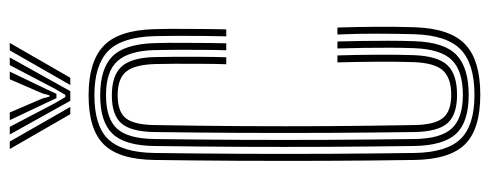

<svg xmlns="http://www.w3.org/2000/svg" viewBox="-330 -680 1018 399"><g transform="rotate(-90 179.5 -481.0)"><path d="M181.7 7.6Q110 7.6 78.6 -24.2Q47.2 -56.1 46.1 -129Q44.7 -219.7 44.3 -313.1Q44 -406.5 44.4 -497.3Q44.9 -588 46.1 -670.2Q47.2 -743.4 78.5 -774.9Q109.7 -806.4 180.5 -806.4Q250 -806.4 282.9 -775.4Q315.8 -744.4 317.9 -670.2Q318.4 -657.9 318.5 -638.2Q318.6 -618.6 318.4 -596.5Q318.3 -574.4 318.1 -554.1Q318 -533.9 317.5 -520.3H303Q303.5 -537.3 303.8 -566.7Q304.1 -596.1 304 -625.1Q303.9 -654.1 303.4 -669.9Q301.3 -738.5 271.8 -766.4Q242.3 -794.3 180.5 -794.3Q116.6 -794.3 89.1 -765.5Q61.7 -736.6 60.6 -669.9Q59.4 -579.9 58.9 -489.2Q58.5 -398.5 58.9 -308.2Q59.4 -218 60.6 -129.3Q61.7 -62.3 89.7 -33.4Q117.7 -4.5 181.5 -4.5Q245.8 -4.5 275.5 -33Q305.2 -61.5 307.4 -129.4Q308.5 -165.9 308.5 -207.3Q308.6 -248.7 306.8 -289.3H321.3Q322.5 -253.5 322.8 -211.3Q323.2 -169 321.9 -129Q319.5 -55.5 286.5 -23.9Q253.6 7.6 181.7 7.6ZM181.5 -16.5Q125.2 -16.5 100.7 -42.5Q76.2 -68.4 75.1 -129.9Q73.9 -218.9 73.4 -309.9Q73 -400.8 73.4 -491.5Q73.9 -582.2 75.1 -669.9Q76 -731.1 100.5 -756.7Q125.1 -782.3 180.5 -782.3Q235.9 -782.3 261.4 -756.9Q286.9 -731.5 288.9 -669.7Q289.4 -658.8 289.5 -639.1Q289.6 -619.4 289.4 -596.9Q289.3 -574.3 289.1 -553.7Q289 -533 288.5 -520.3H274Q274.8 -543.1 274.9 -571.6Q275.1 -600.1 275 -626.6Q274.9 -653 274.4 -669.3Q272.9 -722.7 251.6 -746.4Q230.3 -770.2 180.5 -770.2Q132.1 -770.2 111.2 -747.4Q90.4 -724.6 89.6 -669.9Q88.4 -581.7 87.9 -491.4Q87.5 -401.1 87.9 -310.1Q88.4 -219.1 89.6 -129.2Q90.4 -74.2 111.8 -51.4Q133.1 -28.6 181.4 -28.6Q230.9 -28.6 253.6 -51.4Q276.4 -74.2 278.4 -130.1Q279.3 -154.3 279.3 -180.1Q279.4 -205.8 279 -233.1Q278.7 -260.5 277.8 -289.3H292.3Q293 -265.4 293.4 -238.2Q293.9 -211 293.8 -183.2Q293.8 -155.5 292.9 -129.4Q290.8 -66.8 264.2 -41.7Q237.5 -16.5 181.5 -16.5ZM181.4 -40.7Q139.9 -40.7 122.4 -60.7Q104.9 -80.7 104.1 -129.5Q102.9 -216.3 102.4 -308.1Q102 -399.9 102.4 -491.7Q102.9 -583.6 104.1 -669.8Q104.9 -718.5 122.2 -738.3Q139.5 -758.1 180.5 -758.1Q221.8 -758.1 240.2 -737.8Q258.6 -717.6 259.9 -669.2Q260.4 -650 260.5 -623.9Q260.6 -597.9 260.4 -570.7Q260.3 -543.5 259.5 -520.3H245Q245.8 -543.3 245.9 -572Q246.1 -600.7 246 -626.8Q245.9 -652.9 245.4 -668Q244.2 -710.5 229.7 -728.3Q215.3 -746 180.5 -746Q146.7 -746 133 -729.3Q119.3 -712.5 118.6 -669.7Q117 -577.9 116.4 -487.9Q115.9 -397.9 116.4 -308.7Q117 -219.6 118.6 -129.6Q119.3 -87 133.4 -69.9Q147.5 -52.8 181.4 -52.8Q215.9 -52.8 231.8 -69.7Q247.7 -86.7 249.4 -131.2Q250.5 -163.9 250.2 -207.1Q250 -250.4 248.8 -289.3H263.3Q264.5 -253.4 264.8 -210.7Q265.2 -168 263.9 -130.5Q262 -81.3 243.3 -61Q224.6 -40.7 181.4 -40.7ZM68.8 -970.2H84.3L156.3 -844.4H141.2ZM99 -970.2H114.9L164.3 -876L176.8 -854.7H181.3L193.8 -876L243.2 -970.2H259.1L189.1 -844.4H169ZM128.8 -970.2H144.7L173.8 -902.4L177.6 -887.8H180.5L184.4 -902.4L213.8 -970.2H229.7L192.7 -893.1L183.5 -873.2H174.6L165.3 -893.1ZM273.8 -970.2H289.3L216.9 -844.4H201.8Z"/></g></svg>

Font: Big Shoulders Inline Thin
Style: Regular
Weight: 100
Designer: Patric King
Foundry: XO Type Co
Version: Version 2.002